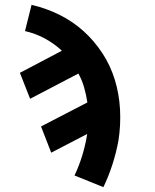

<svg xmlns="http://www.w3.org/2000/svg" viewBox="-20 -548 640 791"><path d="M406 223 287 175Q305 137 317.5 97Q330 57 337 17L339 4L191 81L149 -27L340 -126Q335 -158 326.5 -188Q318 -218 303 -245L104 -141L62 -248L235 -339Q204 -368 165.5 -389Q127 -410 83 -420L110 -528Q171 -514 226 -486.5Q281 -459 325 -419Q369 -379 402 -328.5Q435 -278 453 -219.5Q471 -161 474.5 -97Q478 -33 468 31Q459 80 443.5 128.5Q428 177 406 223Z"/></svg>

Font: Iosevka Aile Extrabold Oblique
Style: Regular
Weight: 800
Italic angle: -9°
Designer: Belleve Invis
Foundry: Belleve Invis
Version: Version 31.1.0; ttfautohint (v1.8.4)